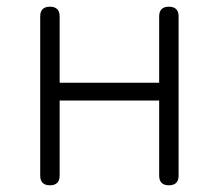

<svg xmlns="http://www.w3.org/2000/svg" viewBox="-20 -553 653 573"><path d="M129 0Q100 0 100 -29V-504Q100 -533 129 -533Q158 -533 158 -504V-306H455V-504Q455 -533 484 -533Q513 -533 513 -504V-29Q513 0 484 0Q455 0 455 -29V-253H306H158V-29Q158 0 129 0Z"/></svg>

Font: GenSenRounded TW L
Style: Regular
Weight: 300
Version: Version 1.501;PS 1;hotconv 16.6.51;makeotf.lib2.5.65220